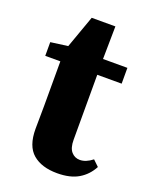

<svg xmlns="http://www.w3.org/2000/svg" viewBox="-124 -693 613 777"><g transform="rotate(20 182.5 -304.5)"><path d="M218 15Q151 15 113 -17.5Q75 -50 75 -124Q75 -150 75.5 -172.5Q76 -195 76 -224V-415H11V-474L85 -484L135 -624H237L235 -483H340V-415H235V-135Q235 -100 249.5 -83.5Q264 -67 286 -67Q312 -67 340 -89L365 -65Q345 -27 309.5 -6Q274 15 218 15Z"/></g></svg>

Font: Source Serif Pro
Style: Bold
Weight: 700
Designer: Frank Grießhammer
Foundry: Adobe Systems Incorporated
Version: Version 3.001;hotconv 1.0.111;makeotfexe 2.5.65597